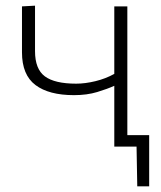

<svg xmlns="http://www.w3.org/2000/svg" viewBox="-20 -517 568 677"><path d="M383 0V-214.5Q359 -203.5 322.8 -192.5Q286.5 -181.5 241 -181.5Q152.5 -181.5 105 -217.2Q57.5 -253 57.5 -332.5V-494.5L103.5 -497V-336.5Q103.5 -273.5 138.2 -247.8Q173 -222 248.5 -222Q280.5 -222 316.5 -230.8Q352.5 -239.5 383 -256.5V-494.5H429V-40.5H506V140H464L461.5 0Z"/></svg>

Font: Commissioner ExtraLight
Style: Regular
Weight: 200
Designer: Kostas Bartsokas
Foundry: Kostas Bartsokas
Version: Version 1.000; ttfautohint (v1.8.3)